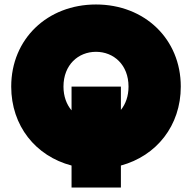

<svg xmlns="http://www.w3.org/2000/svg" viewBox="-20 -736 856 856"><path d="M299 100H519V2C678 -41 786 -176 786 -350C786 -562 625 -716 408 -716C191 -716 30 -562 30 -350C30 -175 139 -40 299 2ZM263 -350C263 -447 329 -505 408 -505C487 -505 553 -447 553 -350C553 -307 540 -272 519 -246V-350H299V-244C277 -270 263 -306 263 -350Z"/></svg>

Font: Chess Sans Black
Style: Regular
Weight: 900
Designer: Wolf Bōese
Foundry: Wolf Bōese
Version: Version 7.223;Glyphs 3.3 (3306)